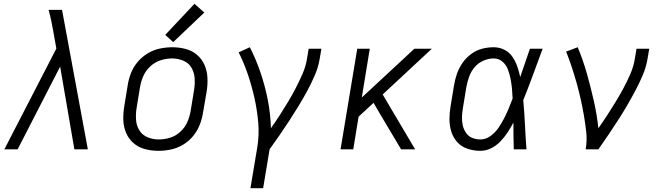

<svg xmlns="http://www.w3.org/2000/svg" viewBox="-20 -787 3496 1012"><path d="M3 0H73L297 -436L372 0H443L307 -735H236Q244 -707 250 -678.5Q256 -650 261 -621L277 -531Z M815 8Q848 8 881 1Q914 -6 944.5 -24Q975 -42 997.5 -69.5Q1020 -97 1032.5 -128.5Q1045 -160 1050 -193L1069 -303Q1075 -339 1073.5 -375.5Q1072 -412 1058.5 -443.5Q1045 -475 1019 -497.5Q993 -520 958.5 -529Q924 -538 888 -538Q856 -538 822.5 -531Q789 -524 759 -506Q729 -488 706 -461Q683 -434 670.5 -402Q658 -370 653 -337L635 -227Q629 -191 630 -155Q631 -119 644.5 -87Q658 -55 684 -32.5Q710 -10 744.5 -1Q779 8 815 8ZM817 -52Q786 -52 758 -63.5Q730 -75 714.5 -100Q699 -125 697 -156Q695 -187 700 -218L718 -328Q723 -357 735.5 -386Q748 -415 772.5 -437.5Q797 -460 827 -469.5Q857 -479 887 -479Q917 -479 945.5 -467.5Q974 -456 989 -430.5Q1004 -405 1006 -374.5Q1008 -344 1003 -313L985 -203Q980 -173 967.5 -144Q955 -115 930.5 -92.5Q906 -70 876 -61Q846 -52 817 -52ZM893 -565 1057 -721 1005 -767 851 -603Z M1300 205H1367L1401 0Q1428 -38 1454.5 -76Q1481 -114 1506 -152.5Q1531 -191 1555 -230.5Q1579 -270 1600.5 -310Q1622 -350 1640 -392Q1658 -434 1665 -477L1674 -530H1607L1598 -477Q1592 -438 1575.5 -400Q1559 -362 1540 -325Q1521 -288 1499.5 -252Q1478 -216 1455 -180.5Q1432 -145 1408 -111Q1406 -187 1391.5 -260.5Q1377 -334 1353.5 -403.5Q1330 -473 1297 -538L1238 -511Q1266 -455 1286.5 -394.5Q1307 -334 1321 -271.5Q1335 -209 1341 -143Q1347 -77 1336 -10Z M1775 0H1842L1870 -172L1949 -245L1981 -190L2094 0H2168L1997 -289L2256 -530H2164L1887 -273L1929 -530H1863Z M2512 8Q2541 8 2568.5 -5.5Q2596 -19 2617.5 -41.5Q2639 -64 2655.5 -89Q2672 -114 2686 -141Q2686 -140 2686 -139V-134Q2686 -100 2686.5 -67Q2687 -34 2688 0H2755Q2750 -65 2747 -129.5Q2744 -194 2738 -259Q2765 -326 2790 -394Q2815 -462 2840 -530H2773Q2760 -493 2747.5 -455.5Q2735 -418 2722 -381Q2716 -409 2706.5 -436.5Q2697 -464 2681 -487.5Q2665 -511 2639 -524.5Q2613 -538 2582 -538Q2551 -538 2520.5 -530Q2490 -522 2463 -502Q2436 -482 2417.5 -455Q2399 -428 2388.5 -398Q2378 -368 2373 -337L2355 -227Q2349 -193 2349 -158.5Q2349 -124 2359 -92.5Q2369 -61 2391 -37Q2413 -13 2445.5 -2.5Q2478 8 2512 8ZM2512 -52Q2489 -52 2468.5 -60.5Q2448 -69 2436 -87Q2424 -105 2419 -127Q2414 -149 2415 -172Q2416 -195 2420 -218L2438 -328Q2443 -355 2452.5 -382Q2462 -409 2481 -432Q2500 -455 2527.5 -467Q2555 -479 2582 -479Q2609 -479 2628.5 -462Q2648 -445 2657 -421Q2666 -397 2671 -371.5Q2676 -346 2678.5 -320Q2681 -294 2682 -268Q2672 -241 2661 -214.5Q2650 -188 2636.5 -162Q2623 -136 2606.5 -112Q2590 -88 2565 -70Q2540 -52 2512 -52Z M3067 0H3134Q3161 -38 3186.5 -76Q3212 -114 3237 -152.5Q3262 -191 3285 -230.5Q3308 -270 3329.5 -310.5Q3351 -351 3368.5 -392.5Q3386 -434 3393 -477L3402 -530H3335L3326 -477Q3320 -438 3303.5 -399.5Q3287 -361 3267.5 -324.5Q3248 -288 3226 -252Q3204 -216 3181 -180.5Q3158 -145 3134 -111Q3126 -185 3109.5 -257.5Q3093 -330 3073 -400.5Q3053 -471 3025 -538L2964 -515Q2980 -475 2993.5 -434Q3007 -393 3019 -350.5Q3031 -308 3040.5 -265.5Q3050 -223 3057.5 -179.5Q3065 -136 3070 -91Q3075 -46 3067 0Z"/></svg>

Font: Iosevka Sparkle Light Oblique
Style: Regular
Weight: 300
Italic angle: -9°
Designer: Belleve Invis
Foundry: Belleve Invis
Version: Version 4.5.0; ttfautohint (v1.8.3)